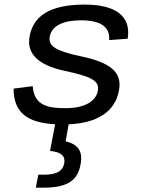

<svg xmlns="http://www.w3.org/2000/svg" viewBox="-20 -546 660 860"><path d="M359.5 -525.5C204.5 -525.5 130.5 -475.5 113 -385.5C97 -304.5 152 -254 270.5 -228.5C387.5 -203.5 427.5 -184.5 418 -138.5C410.5 -97.5 367 -61.5 274.5 -61.5C200.5 -61.5 132.5 -70 126.5 -160L41 -149C40.5 -39 106.5 4.5 227 10.5L204 130C249 134.5 274.5 149 267.5 186.5C261 218 238 236.5 176 236.5H151.5L140.5 294.5H177.5C289 294.5 328.5 256.5 340.5 192.5C353 129 327.5 100 274 87L287.5 11C421.5 4.5 495 -49 512.5 -138.5C529.5 -224 473.5 -266 341.5 -294C231.5 -317.5 194.5 -338.5 203 -383.5C213 -432.5 266 -455 343.5 -455C430.5 -455 474 -425 469 -366.5L552 -372.5C568.5 -476.5 494.5 -525.5 359.5 -525.5Z"/></svg>

Font: Monaspace Neon
Style: Italic
Weight: 400
Italic angle: -11°
Designer: Riley Cran & the Lettermatic Team
Foundry: Lettermatic
Version: Version 1.200 (Monaspace Neon)